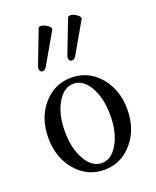

<svg xmlns="http://www.w3.org/2000/svg" viewBox="-132 -765 692 854"><g transform="rotate(-20 214.0 -338.0)"><path d="M105 -495.1Q96.2 -495.1 92.5 -503.4Q88.9 -511.7 94.2 -525.9L153.8 -681.2Q156.7 -687 165 -687Q179.7 -687 196.3 -675Q212.9 -663.1 208 -653.8L126 -511.2Q117.7 -495.1 105 -495.1ZM244.1 -495.1Q234.9 -495.1 231.2 -503.4Q227.5 -511.7 232.9 -525.9L293 -681.2Q295.9 -687 304.2 -687Q318.8 -687 335.4 -675Q352.1 -663.1 347.2 -653.8L265.1 -511.2Q256.8 -495.1 244.1 -495.1ZM26.9 -207Q26.9 -300.8 80.3 -362.8Q133.8 -424.8 213.9 -424.8Q293.9 -424.8 347.4 -362.8Q400.9 -300.8 400.9 -207Q400.9 -113.8 347.4 -51.3Q293.9 11.2 213.9 11.2Q133.8 11.2 80.3 -51.3Q26.9 -113.8 26.9 -207ZM213.9 -21Q259.8 -21 290.3 -74.7Q320.8 -128.4 320.8 -208Q320.8 -289.1 290.5 -342.5Q260.3 -396 213.9 -396Q167.5 -396 136.7 -342.5Q106 -289.1 106 -208Q106 -128.4 136.7 -74.7Q167.5 -21 213.9 -21Z"/></g></svg>

Font: Junicode SmCond
Style: Regular
Weight: 400
Width: 4
Designer: Peter S. Baker
Version: Version 2.206